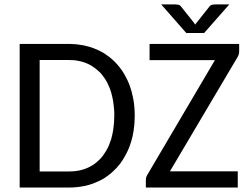

<svg xmlns="http://www.w3.org/2000/svg" viewBox="-20 -838 1123 858"><path d="M582 -320.8Q582 -316.9 582 -313.5Q582 -310.1 581.5 -306.2Q581.5 -302.7 581.3 -299.3Q581.1 -295.9 581.1 -292.5L580.1 -278.3Q579.1 -271.5 578.4 -264.9Q577.6 -258.3 576.7 -251.5Q569.3 -205.1 551.8 -166.5Q549.3 -161.1 546.6 -155.8Q543.9 -150.4 541 -145Q529.8 -123.5 516.1 -105.5L501.5 -88.4Q499 -85.9 497.3 -84Q495.6 -82 493.2 -80.1Q489.3 -76.2 485.1 -72.3Q481 -68.4 476.6 -64.5Q474.1 -62.5 472.2 -60.8Q470.2 -59.1 467.8 -57.6Q465.3 -55.7 463.4 -54Q461.4 -52.2 459 -50.8Q452.1 -45.4 444.8 -41Q437.5 -36.6 429.7 -32.7L419.4 -27.8Q398.4 -17.6 375.5 -11.2Q370.1 -9.8 364.3 -8.3Q358.4 -6.8 352.1 -5.9Q321.8 0 289.6 0H67.9V-641.6H289.6Q293 -641.6 295.9 -641.6Q298.8 -641.6 302.2 -641.1Q309.1 -641.1 315.2 -640.6Q321.3 -640.1 327.6 -639.2Q340.3 -637.7 352.3 -635.5Q364.3 -633.3 375.5 -629.9Q378.4 -628.9 381.3 -628.2Q384.3 -627.4 387.2 -626.5Q392.1 -625 397.9 -622.6L408.7 -618.2L419.4 -613.8L429.7 -608.4Q437.5 -604.5 444.8 -600.1Q452.1 -595.7 459 -590.3L467.8 -584Q474.6 -578.6 481 -573Q487.3 -567.4 493.2 -561.5Q513.7 -540.5 529.3 -516.6Q532.7 -511.2 535.6 -506.3Q538.6 -501.5 541 -496.1Q549.8 -480.5 556.6 -463.4Q563.5 -445.3 568.4 -427.7L571.3 -415Q572.8 -408.7 574.2 -402.6Q575.7 -396.5 576.7 -389.6L578.6 -376.5Q579.6 -369.6 580.1 -362.8Q580.6 -356 581.1 -349.1Q581.5 -342.3 581.8 -335Q582 -327.6 582 -320.8ZM490.7 -320.8Q490.7 -326.7 490.7 -332.3Q490.7 -337.9 490.2 -343.8L489.3 -355Q488.3 -363.3 487.5 -371.1Q486.8 -378.9 485.4 -386.7Q484.4 -392.1 483.4 -396.7Q482.4 -401.4 481.4 -406.7L479 -416Q478.5 -418.5 478 -420.7Q477.5 -422.9 476.6 -425.3L473.6 -434.6Q472.2 -439 470.5 -443.4Q468.8 -447.8 466.8 -451.7L459.5 -468.3L450.7 -483.4Q448.2 -487.3 445.8 -490.5Q443.4 -493.7 440.9 -497.1L436 -503.9L430.7 -510.3L424.8 -516.1Q409.2 -531.7 390.4 -543.2Q371.6 -554.7 349.6 -561.5L341.3 -563.5Q335.4 -564.9 329.3 -566.2Q323.2 -567.4 316.4 -568.4Q312 -568.8 307.6 -569.1Q303.2 -569.3 298.3 -569.3Q295.9 -569.3 293.9 -569.6Q292 -569.8 289.6 -569.8H157.2V-71.8H289.6Q358.4 -71.8 406.7 -108.9L413.1 -114.3Q422.4 -122.1 430.7 -131.1Q439 -140.1 445.8 -150.9Q448.2 -154.3 450.4 -158Q452.6 -161.6 455.1 -165.5Q461.9 -176.8 467 -189.2Q472.2 -201.7 476.6 -215.8Q477.5 -218.3 478 -220.5Q478.5 -222.7 479 -225.1L481.4 -234.4Q482.4 -239.7 483.4 -244.4Q484.4 -249 485.4 -254.4L486.8 -265.1Q488.8 -278.3 489.7 -292.2Q490.7 -306.2 490.7 -320.8ZM1048.8 -641.6V-608.9Q1048.8 -593.3 1039.6 -579.6L739.3 -72.3H1042.5V0H631.8V-34.7Q631.8 -42 634.3 -48.3Q636.7 -54.7 640.6 -60.5L940.4 -569.3H648.4V-641.6ZM892.1 -690.4H812.5L700.2 -818.4H762.7Q768.6 -818.4 776.4 -816.9Q784.2 -815.4 790 -807.6L846.7 -736.3L852.5 -728Q853.5 -730.5 855 -732.2Q856.4 -733.9 858.4 -736.3L914.6 -807.1Q920.4 -815.4 928.5 -816.9Q936.5 -818.4 941.9 -818.4H1004.9Z"/></svg>

Font: Carlito
Style: Regular
Weight: 400
Designer: Lukasz Dziedzic
Foundry: tyPoland Lukasz Dziedzic
Version: Version 1.104